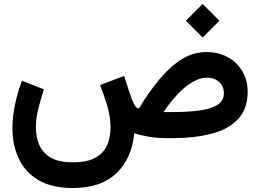

<svg xmlns="http://www.w3.org/2000/svg" viewBox="-20 -695 1308 966"><path d="M999.5 -675.3 1084 -590.8 999.5 -506.3 915 -590.8ZM346.2 251Q240.7 251 173.6 211.2Q106.4 171.4 74.5 103Q42.5 34.7 42.5 -50.3Q42.5 -106.9 55.2 -167.7Q67.9 -228.5 90.3 -288.6L201.2 -245.6Q184.1 -195.3 172.4 -146.5Q160.6 -97.7 160.6 -54.2Q160.6 -6.3 177.5 33.7Q194.3 73.7 234.9 97.7Q275.4 121.6 346.2 121.6Q418.9 121.6 460.2 98.4Q501.5 75.2 518.8 35.4Q536.1 -4.4 536.1 -53.2Q536.1 -106.9 519.5 -162.8Q502.9 -218.8 483.4 -267.1L604.5 -313L636.7 -214.4Q645 -189 655.5 -169.2Q666 -149.4 679.2 -149.4Q726.1 -227.5 778.6 -291.7Q831.1 -356 890.6 -394.5Q950.2 -433.1 1018.6 -433.1Q1079.6 -433.1 1126.2 -407.2Q1172.9 -381.3 1199.5 -336.4Q1226.1 -291.5 1226.1 -233.9Q1226.1 -146.5 1177.2 -95.2Q1128.4 -43.9 1043.2 -22Q958 0 848.6 0H823.2Q768.6 0 728.5 -7.1Q688.5 -14.2 655.3 -24.4Q644 101.1 566.2 176Q488.3 251 346.2 251ZM1022 -304.2Q984.4 -304.2 945.6 -280.5Q906.7 -256.8 870.4 -217.5Q834 -178.2 802.7 -131.3H853.5Q924.8 -131.3 981.9 -138.9Q1039.1 -146.5 1072.8 -166.7Q1106.4 -187 1106.4 -225.1Q1106.4 -260.7 1082.5 -282.5Q1058.6 -304.2 1022 -304.2Z"/></svg>

Font: Vazirmatn UI NL
Style: Bold
Weight: 700
Designer: Saber Rastikerdar
Foundry: Saber Rastikerdar
Version: Version 33.003